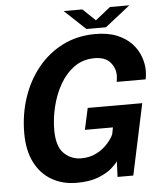

<svg xmlns="http://www.w3.org/2000/svg" viewBox="-59 -933 835 996"><g transform="rotate(-5 358.0 -435.0)"><path d="M300.5 12Q226.5 12 170 -21Q113.5 -54 82.2 -116.5Q51 -179 51 -267.5Q51 -365 80 -452Q109 -539 163.2 -605.8Q217.5 -672.5 293.2 -710.5Q369 -748.5 462.5 -748.5Q529.5 -748.5 576.2 -729Q623 -709.5 652 -678Q681 -646.5 694.2 -609.2Q707.5 -572 707.5 -536.5Q707.5 -526 706 -512Q704.5 -498 702.5 -491.5H552Q553 -496.5 554.2 -506.8Q555.5 -517 555.5 -524.5Q555.5 -564 529.2 -594Q503 -624 447.5 -624Q388 -624 343 -592Q298 -560 268 -507.8Q238 -455.5 222.8 -393.5Q207.5 -331.5 207.5 -271Q207.5 -185 245 -148.8Q282.5 -112.5 334.5 -112.5Q380 -112.5 414.8 -130.8Q449.5 -149 472.5 -174.8Q495.5 -200.5 505 -222.5L512 -258H366L390.5 -370H674.5L595.5 0H513.5L517 -81.5Q509 -68.5 484 -46.2Q459 -24 414 -6Q369 12 300.5 12ZM310 -881.5H407.5L472.5 -819L551 -881.5H652L521 -778.5H419.5Z"/></g></svg>

Font: Epilogue
Style: Bold Italic
Weight: 700
Italic angle: -12°
Designer: Tyler Finck
Foundry: Etcetera Type Co
Version: Version 2.111; ttfautohint (v1.8.3)